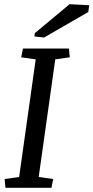

<svg xmlns="http://www.w3.org/2000/svg" viewBox="-20 -891 443 911"><path d="M149.4 -609.4 80.6 -619.1 88.9 -660.6H307.1L311 -619.1L242.2 -609.4L163.6 -51.3L232.4 -41.5L224.1 0H5.9L2 -41.5L70.8 -51.3ZM145.5 -733.9 310.1 -871.1 403.3 -866.2 398.9 -834 189 -712.9 143.1 -718.3Z"/></svg>

Font: Noticia Text
Style: Italic
Weight: 400
Italic angle: -8°
Designer: JM Sole
Foundry: JM Sole
Version: Version 1.003